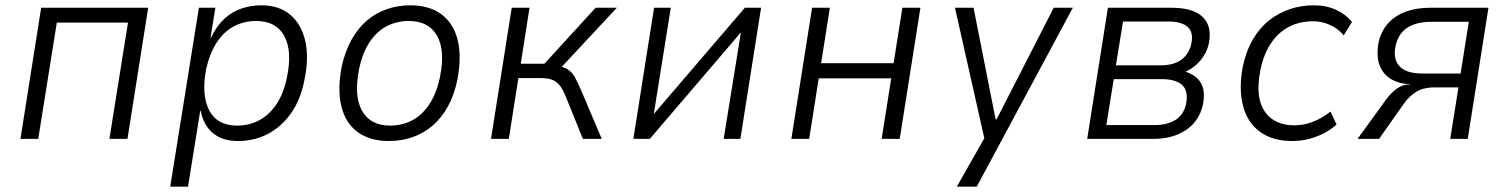

<svg xmlns="http://www.w3.org/2000/svg" viewBox="-20 -523 5682 723"><path d="M57 0 135 -494H538L460 0H392L462 -438H194L124 0Z M621 180 729 -494H791L773 -382H775Q796 -426 825 -452.5Q854 -479 889.5 -491Q925 -503 964 -503Q1031 -503 1073 -467.5Q1115 -432 1129.5 -368.5Q1144 -305 1126 -220Q1111 -145 1074.5 -94.5Q1038 -44 987.5 -18Q937 8 876 8Q817 8 781.5 -22Q746 -52 736 -105L734 -106L688 180ZM873 -50Q919 -50 957 -70.5Q995 -91 1022 -132Q1049 -173 1061 -234Q1081 -331 1050.5 -387.5Q1020 -444 944 -444Q899 -444 861 -424Q823 -404 796.5 -363.5Q770 -323 756 -262Q738 -164 768 -107Q798 -50 873 -50Z M1445 8Q1373 8 1327 -25.5Q1281 -59 1265.5 -122.5Q1250 -186 1267 -274Q1280 -331 1304 -374Q1328 -417 1361.5 -445.5Q1395 -474 1436.5 -488.5Q1478 -503 1525 -503Q1597 -503 1642.5 -469Q1688 -435 1703.5 -372Q1719 -309 1702 -221Q1690 -164 1666 -121Q1642 -78 1608.5 -49.5Q1575 -21 1533.5 -6.5Q1492 8 1445 8ZM1449 -50Q1494 -50 1531.5 -69.5Q1569 -89 1596.5 -130Q1624 -171 1637 -234Q1657 -334 1625.5 -389Q1594 -444 1519 -444Q1475 -444 1437.5 -425Q1400 -406 1372.5 -365.5Q1345 -325 1332 -262Q1312 -161 1343.5 -105.5Q1375 -50 1449 -50Z M1829 0 1907 -494H1974L1941 -283H2030L2223 -494H2303L2083 -258L2074 -276Q2105 -271 2121 -259.5Q2137 -248 2147.5 -227.5Q2158 -207 2173 -172L2246 0H2175L2113 -153Q2103 -179 2092.5 -195Q2082 -211 2065 -220Q2048 -229 2015 -229H1932L1896 0Z M2365 0 2443 -494H2506L2441 -88H2437L2785 -494H2846L2768 0H2705L2771 -407H2775L2427 0Z M2960 0 3038 -494H3105L3072 -285H3345L3378 -494H3446L3368 0H3300L3336 -228H3063L3027 0Z M3583 180 3696 -19 3693 26 3576 -494H3646L3729 -74H3733L3948 -494H4020L3658 180Z M4074 0 4152 -494H4388Q4446 -494 4480.5 -478Q4515 -462 4528 -431Q4541 -400 4531 -355Q4526 -334 4514 -314.5Q4502 -295 4485 -279.5Q4468 -264 4446 -254L4447 -252Q4488 -238 4504 -207Q4520 -176 4509 -126Q4495 -66 4445.5 -33Q4396 0 4323 0ZM4146 -52H4327Q4374 -52 4405 -70.5Q4436 -89 4446 -130Q4456 -180 4432 -202.5Q4408 -225 4355 -225H4174ZM4182 -277H4351Q4398 -277 4427.5 -297.5Q4457 -318 4466 -358Q4475 -402 4452 -422Q4429 -442 4379 -442H4209Z M4846 8Q4773 8 4725.5 -26Q4678 -60 4661 -123.5Q4644 -187 4660 -273Q4673 -333 4699 -376.5Q4725 -420 4760.5 -447.5Q4796 -475 4838.5 -489Q4881 -503 4927 -503Q4974 -503 5011 -486Q5048 -469 5071 -440L5040 -390Q5018 -416 4987.5 -429.5Q4957 -443 4924 -443Q4889 -443 4858 -432.5Q4827 -422 4801 -400Q4775 -378 4755.5 -343Q4736 -308 4726 -258Q4706 -157 4742 -104Q4778 -51 4854 -51Q4890 -51 4925.5 -65Q4961 -79 4990 -103L5013 -54Q4992 -35 4965 -21Q4938 -7 4908 0.5Q4878 8 4846 8Z M5092 0 5198 -146Q5219 -175 5241 -190Q5263 -205 5286 -205H5291L5290 -206Q5250 -207 5219.5 -224.5Q5189 -242 5175.5 -276Q5162 -310 5171 -362Q5180 -404 5205.5 -433.5Q5231 -463 5272 -478.5Q5313 -494 5370 -494H5585L5507 0H5441L5472 -194H5382Q5342 -194 5315 -178.5Q5288 -163 5266 -132L5173 0ZM5338 -246H5480L5511 -441H5372Q5313 -441 5279 -418.5Q5245 -396 5235 -349Q5225 -301 5250 -273.5Q5275 -246 5338 -246Z"/></svg>

Font: Nunito Sans 7pt SemiCondensed Light
Style: Italic
Weight: 300
Width: 4
Italic angle: -9°
Designer: Vernon Adams
Foundry: Vernon Adams
Version: Version 3.101;gftools[0.9.27]